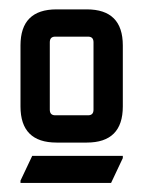

<svg xmlns="http://www.w3.org/2000/svg" viewBox="-20 -782 311 416"><path d="M87.9 -690.4V-544.4Q87.9 -532.2 99.6 -532.2H170.9Q182.6 -532.2 182.6 -544.4V-690.4Q182.6 -702.6 170.9 -702.6H99.6Q87.9 -702.6 87.9 -690.4ZM102.5 -761.7H168Q246.1 -761.7 246.1 -683.6V-551.3Q246.1 -473.1 168 -473.1H102.5Q24.4 -473.1 24.4 -551.3V-683.6Q24.4 -761.7 102.5 -761.7ZM24.4 -385.7V-390.6L49.8 -444.3H246.1V-439.5L220.7 -385.7Z"/></svg>

Font: Nova Square
Style: Book
Weight: 400
Designer: Wojciech Kalinowski "wmk69" (wmk69@o2.pl)
Foundry: Wojciech Kalinowski "wmk69" (wmk69@o2.pl)
Version: Version 3.1.0; 2021-05-23